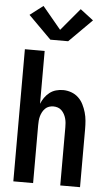

<svg xmlns="http://www.w3.org/2000/svg" viewBox="-64 -1023 602 1064"><g transform="rotate(5 237.5 -491.5)"><path d="M52 0V-735H162V-441Q169 -459 180.5 -475.5Q192 -492 208 -504.5Q224 -517 243.5 -522.5Q263 -528 283 -528Q306 -528 328.5 -520Q351 -512 368 -496Q385 -480 395.5 -459Q406 -438 412.5 -415.5Q419 -393 421 -369.5Q423 -346 423 -323V0H313V-323Q313 -335 312 -347.5Q311 -360 307.5 -372.5Q304 -385 298 -396Q292 -407 283 -416Q274 -425 262 -429Q250 -433 237 -433Q225 -433 213 -429Q201 -425 192 -416Q183 -407 177 -396Q171 -385 167.5 -372.5Q164 -360 163 -347.5Q162 -335 162 -323V0ZM188 -800 61 -927 134 -983 237 -859 341 -983 414 -927 287 -800Z"/></g></svg>

Font: Iosevka QP
Style: Bold
Weight: 700
Designer: Belleve Invis
Foundry: Belleve Invis
Version: Version 20.0.0; ttfautohint (v1.8.4)